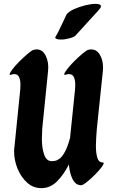

<svg xmlns="http://www.w3.org/2000/svg" viewBox="-20 -959 607 995"><path d="M401 1Q373 1 357 -29Q341 -59 337 -107Q311 -55 276 -19.5Q241 16 194 16Q152 16 120.5 -12.5Q89 -41 71 -85Q53 -129 53 -176Q53 -182 53.5 -188Q54 -194 55 -199L85 -496L86 -520Q86 -543 79 -559Q72 -575 54 -575Q47 -575 38 -572Q30 -569 30 -574Q30 -581 44.5 -600Q59 -619 80.5 -640.5Q102 -662 122 -679Q142 -696 152 -700Q161 -703 170 -703Q201 -703 217.5 -669Q234 -635 229 -590L199 -293L197 -240Q197 -190 209.5 -156Q222 -122 251 -124Q255 -124 265 -125.5Q275 -127 288.5 -136.5Q302 -146 316 -171.5Q330 -197 343 -244L369 -496L370 -519Q370 -543 363 -559Q356 -575 337 -575Q330 -575 321 -572Q313 -569 313 -574Q313 -581 327.5 -600Q342 -619 363.5 -640.5Q385 -662 405 -679Q425 -696 435 -700Q444 -703 453 -703Q481 -703 497.5 -675.5Q514 -648 514 -608L513 -590L482 -293Q480 -268 478.5 -245.5Q477 -223 477 -203Q477 -165 484.5 -141Q492 -117 513 -117Q521 -117 514.5 -105Q508 -93 492.5 -75.5Q477 -58 458.5 -40.5Q440 -23 424 -11Q408 1 401 1ZM269 -771Q274 -778 283 -796Q292 -814 301.5 -834.5Q311 -855 318 -869.5Q325 -884 325 -884Q336 -899 363.5 -911.5Q391 -924 422 -931.5Q453 -939 475 -939Q503 -939 503 -927Q503 -921 499 -916Q498 -914 485 -899.5Q472 -885 453.5 -865Q435 -845 417 -825Q399 -805 387 -792Q375 -779 375 -779Q368 -768 342.5 -761Q317 -754 296 -754Q280 -754 271.5 -758Q263 -762 269 -771Z"/></svg>

Font: Ga Maamli
Style: Regular
Weight: 400
Designer: Afotey Clement Nii Odai, Ama Asantewa Diaka, David Abbey-Thompson
Foundry: Sorkin Type Co.
Version: Version 1.000; ttfautohint (v1.8.4.7-5d5b)